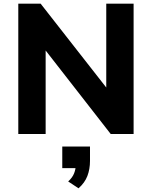

<svg xmlns="http://www.w3.org/2000/svg" viewBox="-20 -725 822 1039"><path d="M79 0V-705H200L571 -231H555V-705H703V0H579L212 -471H227V0ZM405 294 349 257Q372 236 381 213Q390 190 390 167L422 185H317V68H467V146Q467 190 453 227Q439 264 405 294Z"/></svg>

Font: Nunito Sans 10pt ExtraBold
Style: Regular
Weight: 800
Designer: Vernon Adams
Foundry: Vernon Adams
Version: Version 3.101;gftools[0.9.27]